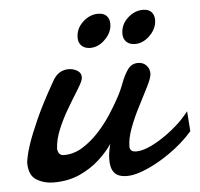

<svg xmlns="http://www.w3.org/2000/svg" viewBox="-44 -574 659 632"><g transform="rotate(-5 285.5 -257.5)"><path d="M109.4 12.2Q77.6 12.2 52.5 -2.9Q27.3 -18.1 27.3 -60.1Q27.3 -63.5 30.5 -79.6Q33.7 -95.7 42 -120.6Q52.2 -151.4 74.2 -200.7Q96.2 -250 136.2 -320.3Q146.5 -338.9 159.9 -346.9Q173.3 -355 189 -355Q204.6 -355 217.8 -347.4Q231 -339.8 231 -325.7Q231 -320.8 229.5 -316.4Q226.1 -305.2 211.2 -281.7Q196.3 -258.3 177.7 -226.6Q159.7 -196.8 145.3 -162.6Q130.9 -128.4 129.4 -98.1Q129.4 -89.4 134.3 -82Q139.2 -74.7 150.4 -74.7Q182.1 -74.7 210.7 -92Q239.3 -109.4 264.2 -136Q289.1 -162.6 308.6 -192.4Q328.1 -222.2 341.3 -247.1Q353.5 -269 362.8 -294.2Q372.1 -319.3 384.8 -337.4Q397.5 -355.5 418.9 -355.5Q436.5 -355.5 446.8 -344.2Q457 -333 457 -317.4Q457 -304.7 443.1 -276.6Q429.2 -248.5 412.1 -215.8Q394 -181.6 380.6 -146.2Q367.2 -110.8 367.2 -83.5Q367.2 -65.9 388.7 -65.9Q421.4 -65.9 473.6 -99.6Q498 -115.2 522.7 -136.7Q547.4 -158.2 566.4 -183.1L571.3 -116.7Q538.6 -79.1 492.4 -47.1Q446.3 -15.1 402.8 1Q357.9 18.1 327.6 8.8Q297.4 -0.5 297.4 -45.9Q297.4 -68.8 305.2 -98.1Q288.6 -73.2 260.7 -47.6Q232.9 -22 195.1 -4.9Q157.2 12.2 109.4 12.2ZM415.5 -418.5Q397.5 -418.5 387 -428.5Q376.5 -438.5 376.5 -455.1Q376.5 -485.4 399.4 -506.8Q422.4 -528.3 450.7 -528.3Q468.8 -528.3 478.3 -518.3Q487.8 -508.3 487.8 -491.7Q487.8 -488.3 486.8 -480.5Q481.9 -456.1 460.9 -437.3Q439.9 -418.5 415.5 -418.5ZM267.6 -418.5Q249.5 -418.5 239 -428.5Q228.5 -438.5 228.5 -455.1Q228.5 -485.4 251.5 -506.8Q274.4 -528.3 302.7 -528.3Q320.8 -528.3 330.3 -518.3Q339.8 -508.3 339.8 -491.7Q339.8 -488.3 338.9 -480.5Q334 -456.1 313 -437.3Q292 -418.5 267.6 -418.5Z"/></g></svg>

Font: Damion
Style: Regular
Weight: 400
Designer: Vernon Adams
Foundry: Vernon Adams
Version: Version 1.100; ttfautohint (v1.8.4.7-5d5b)